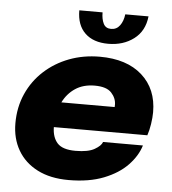

<svg xmlns="http://www.w3.org/2000/svg" viewBox="-53 -787 758 847"><g transform="rotate(5 326.0 -363.0)"><path d="M595.5 -168Q581.5 -121.5 542 -80.2Q502.5 -39 437.2 -13.2Q372 12.5 281.5 12.5Q200.5 12.5 143.5 -16.8Q86.5 -46 56.5 -97.8Q26.5 -149.5 26.5 -217Q26.5 -288 53 -347.5Q79.5 -407 127 -450.5Q174.5 -494 237.2 -517.8Q300 -541.5 372.5 -541.5Q492 -541.5 559.8 -481Q627.5 -420.5 627.5 -318Q627.5 -294.5 623 -265.2Q618.5 -236 611 -214.5H197Q197.5 -169.5 220.5 -144Q243.5 -118.5 301 -118.5Q357 -118.5 385.2 -134.8Q413.5 -151 419 -168ZM361 -412.5Q310.5 -412.5 275.2 -389Q240 -365.5 220.5 -326H456.5Q457 -331 457 -336Q457 -365 435.2 -388.8Q413.5 -412.5 361 -412.5ZM264 -737.5H367Q367 -707.5 376.8 -687.8Q386.5 -668 410.5 -668Q435 -668 449.5 -687.8Q464 -707.5 467.5 -737.5H570.5Q563.5 -672 516.8 -636.8Q470 -601.5 403.5 -601.5Q337.5 -601.5 300.8 -636.8Q264 -672 264 -737.5Z"/></g></svg>

Font: Epilogue ExtraBold
Style: Italic
Weight: 800
Italic angle: -12°
Designer: Tyler Finck
Foundry: Etcetera Type Co
Version: Version 2.111; ttfautohint (v1.8.3)